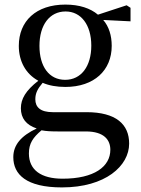

<svg xmlns="http://www.w3.org/2000/svg" viewBox="-20 -557 615 837"><path d="M264 -209C194 -209 152 -267 152 -357C152 -448 196 -507 266 -507C333 -507 378 -449 378 -358C378 -268 334 -209 264 -209ZM265 -178C391 -178 467 -251 467 -357C467 -402 455 -441 430 -470L549 -464V-523L532 -534L407 -493C374 -521 326 -537 265 -537C137 -537 62 -465 62 -357C62 -290 92 -235 147 -205C92 -162 71 -126 71 -85C71 -42 94 -12 140 3C72 35 38 75 38 128C38 203 94 260 250 260C440 260 543 166 543 69C543 -15 486 -68 357 -68H210C156 -68 134 -90 134 -124C134 -151 144 -170 166 -196C194 -184 227 -178 265 -178ZM161 11C181 15 203 16 234 16H354C435 16 461 54 461 96C461 169 391 222 253 222C159 222 106 184 106 112C106 69 123 43 161 11Z"/></svg>

Font: Source Han Serif SC Medium
Style: Regular
Weight: 500
Designer: Ryoko NISHIZUKA 西塚涼子 (kana & ideographs); Frank Grießhammer (Latin, Greek & Cyrillic); Wenlong ZHANG 张文龙 (bopomofo); San
Foundry: Adobe
Version: Version 2.003;hotconv 1.1.1;makeotfexe 2.6.0